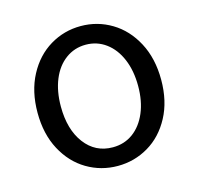

<svg xmlns="http://www.w3.org/2000/svg" viewBox="-88 -650 782 756"><g transform="rotate(-15 303.0 -272.0)"><path d="M51 -271Q51 -358 85.5 -423Q120 -488 177.5 -522.5Q235 -557 303 -557Q371 -557 428.5 -522.5Q486 -488 520.5 -423Q555 -358 555 -271Q555 -184 520.5 -119.5Q486 -55 428.5 -21Q371 13 303 13Q235 13 177.5 -21Q120 -55 85.5 -119.5Q51 -184 51 -271ZM461 -271Q461 -333 441 -380.5Q421 -428 385 -454.5Q349 -481 303 -481Q257 -481 221 -454.5Q185 -428 165.5 -380.5Q146 -333 146 -271Q146 -177 189 -120Q232 -63 303 -63Q350 -63 385.5 -89Q421 -115 441 -162Q461 -209 461 -271Z"/></g></svg>

Font: Noto Sans SC
Style: Regular
Weight: 400
Designer: Ryoko NISHIZUKA ____ (kana & ideographs); Paul D. Hunt (Latin, Greek & Cyrillic); Wenlong ZHANG ___ (bopomofo); Sandoll 
Foundry: Adobe Systems Incorporated
Version: Version 1.004